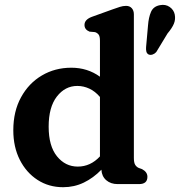

<svg xmlns="http://www.w3.org/2000/svg" viewBox="-20 -768 750 801"><path d="M35.5 -224.5Q35.5 -303.5 67.8 -362.2Q100 -421 154.8 -453.2Q209.5 -485.5 277.5 -485.5Q345 -485.5 397 -448V-598Q397 -616 391.8 -623.2Q386.5 -630.5 376.5 -634L353.5 -636Q332.5 -644.5 332.5 -664Q332.5 -686 362.5 -697.5L448.5 -728.5Q466.5 -735 479.8 -739.2Q493 -743.5 506 -743.5Q521 -743.5 529.8 -733.8Q538.5 -724 538.5 -708.5V-109.5Q538.5 -89.5 543.8 -80.8Q549 -72 558.5 -67.5L572.5 -62.5Q595 -50.5 595 -30.5Q595 0 560 0H470.5Q442 0 423.2 -16.2Q404.5 -32.5 403 -60Q369.5 -25.5 329.5 -6.2Q289.5 13 243.5 13Q183.5 13 136.5 -17.5Q89.5 -48 62.5 -101.5Q35.5 -155 35.5 -224.5ZM183 -239.5Q183 -158.5 217.8 -115.8Q252.5 -73 304.5 -73Q357.5 -73 397 -115.5V-363.5Q377 -387 352.8 -398.2Q328.5 -409.5 302.5 -409.5Q251.5 -409.5 217.2 -365.2Q183 -321 183 -239.5ZM597.5 -662Q600 -695.5 610 -718.5Q620 -741.5 647.5 -746.5Q670.5 -751 687.8 -739Q705 -727 709 -707.5Q713 -687.5 705.5 -669.2Q698 -651 679 -628.5L632 -551Q626 -544 617.2 -540.8Q608.5 -537.5 600.5 -540.5Q592.5 -544.5 590.5 -553.2Q588.5 -562 589.5 -572Z"/></svg>

Font: Fraunces 9pt S100 SemiBold
Style: Regular
Weight: 600
Version: Version 1.000; ttfautohint (v1.8.3)